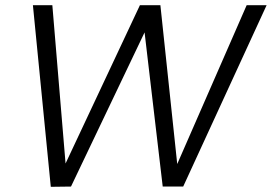

<svg xmlns="http://www.w3.org/2000/svg" viewBox="-20 -720 1049 741"><path d="M176 1 107 -700H182L233 -89L520 -700H599L664 -87L932 -700H1009L687 0H608L538 -595L254 0Z"/></svg>

Font: DM Sans Light
Style: Italic
Weight: 300
Italic angle: -10°
Designer: Colophon Foundry, Jonny Pinhorn
Foundry: Colophon Foundry
Version: Version 4.004;gftools[0.9.30]